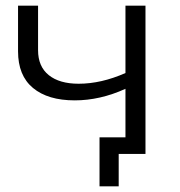

<svg xmlns="http://www.w3.org/2000/svg" viewBox="-20 -546 637 681"><path d="M425 -526H496V0H401V115H333V-59H425V-231Q335 -190 245 -190Q150 -190 97 -234Q44 -278 44 -364V-526H115V-368Q115 -310 153 -279.5Q191 -249 259 -249Q339 -249 425 -287Z"/></svg>

Font: Montserrat Alternates
Style: Regular
Weight: 400
Designer: Julieta Ulanovsky
Foundry: Julieta Ulanovsky
Version: Version 7.200;PS 007.200;hotconv 1.0.88;makeotf.lib2.5.64775